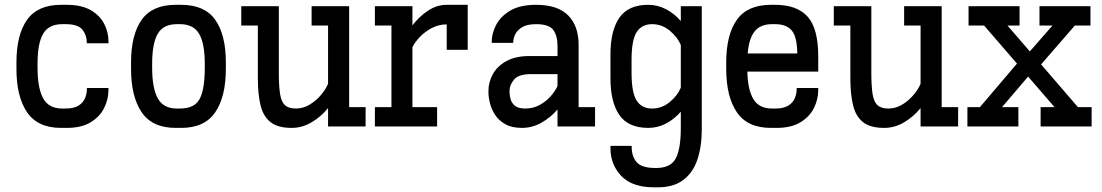

<svg xmlns="http://www.w3.org/2000/svg" viewBox="-20 -533 4643 809"><path d="M237.3 5.9Q138.7 5.9 94 -60.1Q49.3 -126 49.3 -242.2V-270.5Q49.3 -386.2 94 -449.5Q138.7 -512.7 237.3 -512.7H261.2Q323.2 -512.7 361.8 -490.5Q400.4 -468.3 418.7 -433.1Q437 -397.9 437 -358.9V-350.6H345.7V-354Q345.7 -384.3 327.4 -407.7Q309.1 -431.2 255.9 -431.2H242.2Q185.5 -431.2 161.9 -390.9Q138.2 -350.6 138.2 -265.1V-247.1Q138.2 -161.6 161.9 -118.7Q185.5 -75.7 242.2 -75.7H256.3Q291.5 -75.7 311 -88.1Q330.6 -100.6 338.4 -119.6Q346.2 -138.7 346.2 -158.7V-162.1H437V-153.8Q437 -114.7 418.9 -78.1Q400.9 -41.5 362.1 -17.8Q323.2 5.9 261.7 5.9Z M720.2 5.9Q621.6 5.9 576.9 -60.1Q532.2 -126 532.2 -242.2V-270.5Q532.2 -386.2 576.9 -449.5Q621.6 -512.7 720.2 -512.7H743.7Q842.3 -512.7 887 -449.5Q931.6 -386.2 931.6 -270.5V-242.2Q931.6 -126 887 -60.1Q842.3 5.9 743.7 5.9ZM725.1 -431.2Q668.5 -431.2 644.8 -390.9Q621.1 -350.6 621.1 -265.1V-247.1Q621.1 -161.6 644.8 -118.7Q668.5 -75.7 725.1 -75.7H738.3Q799.8 -75.7 821.3 -116.2Q842.8 -156.7 842.8 -247.1V-265.1Q842.8 -350.6 818.8 -390.9Q794.9 -431.2 738.3 -431.2Z M1209 5.9Q1151.4 5.9 1120.6 -17.8Q1089.8 -41.5 1078.1 -88.4Q1066.4 -135.3 1066.4 -204.1V-425.3H996.6V-506.8H1154.8V-228Q1154.8 -169.9 1160.2 -136.7Q1165.5 -103.5 1180.9 -89.6Q1196.3 -75.7 1226.6 -75.7Q1257.8 -75.7 1285.4 -92.5Q1313 -109.4 1333.3 -133.8Q1353.5 -158.2 1362.3 -180.2V-425.3H1293V-506.8H1451.2V-81.5H1520.5V0H1362.3V-77.6Q1333 -41.5 1293.2 -17.8Q1253.4 5.9 1209 5.9Z M1559.6 0V-81.5H1629.4V-425.3H1559.6V-506.8H1717.8V-425.8Q1745.1 -462.4 1782.7 -487.5Q1820.3 -512.7 1862.3 -512.7H1950.7V-323.2H1862.3V-430.2Q1828.1 -430.2 1798.8 -414.6Q1769.5 -398.9 1748.5 -376.7Q1727.5 -354.5 1717.8 -334V-81.5H1821.8V0Z M2179.2 5.9Q2137.2 5.9 2109.9 -9.3Q2082.5 -24.4 2066.9 -47.9Q2051.3 -71.3 2044.7 -97.2Q2038.1 -123 2038.1 -144.5V-150.4Q2038.1 -186 2056.2 -219.7Q2074.2 -253.4 2112.8 -275.1Q2151.4 -296.9 2212.4 -296.9H2329.1V-337.9Q2329.1 -384.3 2310.5 -407.7Q2292 -431.2 2239.3 -431.2Q2200.7 -431.2 2179.7 -418.2Q2158.7 -405.3 2150.6 -387.7Q2142.6 -370.1 2142.6 -356V-352.5H2051.8V-356Q2051.8 -391.6 2070.3 -427.7Q2088.9 -463.9 2130.1 -488.3Q2171.4 -512.7 2239.3 -512.7Q2329.6 -512.7 2373.8 -468.3Q2418 -423.8 2418 -343.8V-81.5H2487.3V0H2329.1V-71.8Q2300.3 -38.1 2261.5 -16.1Q2222.7 5.9 2179.2 5.9ZM2217.8 -220.7Q2165.5 -220.7 2146.2 -198Q2127 -175.3 2127 -150.4V-145Q2127 -132.3 2131.1 -116Q2135.3 -99.6 2149.4 -87.6Q2163.6 -75.7 2193.4 -75.7Q2226.1 -75.7 2253.2 -90.3Q2280.3 -105 2299.8 -127Q2319.3 -148.9 2329.1 -170.4V-220.7Z M2711.4 5.9Q2627.4 5.9 2589.8 -48.3Q2552.2 -102.5 2552.2 -203.6V-303.2Q2552.2 -404.3 2589.8 -458.5Q2627.4 -512.7 2711.4 -512.7Q2751.5 -512.7 2786.9 -493.9Q2822.3 -475.1 2848.6 -444.3V-506.8H2937V11.7Q2937 85 2918.2 140.1Q2899.4 195.3 2858.4 225.8Q2817.4 256.3 2752 256.3H2736.3Q2643.6 256.3 2597.9 208.5Q2552.2 160.6 2552.2 90.8V81.5H2641.6V85.9Q2641.6 126.5 2662.8 150.6Q2684.1 174.8 2741.2 174.8H2745.1Q2805.7 174.8 2827.1 134.8Q2848.6 94.7 2848.6 6.8V-62.5Q2822.3 -31.7 2786.9 -12.9Q2751.5 5.9 2711.4 5.9ZM2727.5 -431.2Q2684.1 -431.2 2662.6 -397.7Q2641.1 -364.3 2641.1 -280.8V-226.1Q2641.1 -142.6 2662.6 -109.1Q2684.1 -75.7 2727.5 -75.7Q2769 -75.7 2802 -103Q2835 -130.4 2848.6 -163.6V-343.3Q2835 -376.5 2802 -403.8Q2769 -431.2 2727.5 -431.2Z M3228 5.9Q3129.4 5.9 3084.7 -60.1Q3040 -126 3040 -242.2V-270.5Q3040 -386.2 3084.7 -449.5Q3129.4 -512.7 3228 -512.7H3246.6Q3337.9 -512.7 3382.8 -462.9Q3427.7 -413.1 3427.7 -294.9V-231.4H3128.9Q3130.9 -153.8 3154.8 -114.7Q3178.7 -75.7 3232.9 -75.7H3247.1Q3282.2 -75.7 3301.8 -88.1Q3321.3 -100.6 3329.1 -119.6Q3336.9 -138.7 3336.9 -158.7V-162.1H3427.7V-153.8Q3427.7 -114.7 3409.7 -78.1Q3391.6 -41.5 3352.8 -17.8Q3314 5.9 3252.4 5.9ZM3232.9 -431.2Q3184.1 -431.2 3159.9 -401.1Q3135.7 -371.1 3130.4 -307.6H3339.4Q3338.4 -378.9 3315.7 -405Q3293 -431.2 3246.1 -431.2Z M3705.6 5.9Q3647.9 5.9 3617.2 -17.8Q3586.4 -41.5 3574.7 -88.4Q3563 -135.3 3563 -204.1V-425.3H3493.2V-506.8H3651.4V-228Q3651.4 -169.9 3656.7 -136.7Q3662.1 -103.5 3677.5 -89.6Q3692.9 -75.7 3723.1 -75.7Q3754.4 -75.7 3782 -92.5Q3809.6 -109.4 3829.8 -133.8Q3850.1 -158.2 3858.9 -180.2V-425.3H3789.6V-506.8H3947.8V-81.5H4017.1V0H3858.9V-77.6Q3829.6 -41.5 3789.8 -17.8Q3750 5.9 3705.6 5.9Z M4056.2 0V-81.5H4108.9L4265.1 -265.1L4126.5 -425.3H4061V-506.8H4275.9V-425.3H4225.1L4319.3 -316.4L4414.6 -425.3H4359.9V-506.8H4574.7V-425.3H4508.8L4366.7 -261.7L4522 -81.5H4579.6V0H4364.7V-81.5H4423.3L4312 -210.4L4202.1 -81.5H4271V0Z"/></svg>

Font: Kay Pho Du SemiBold
Style: Regular
Weight: 600
Designer: Victor Gaultney, Khu Oo Reh
Foundry: SIL International
Version: Version 3.000